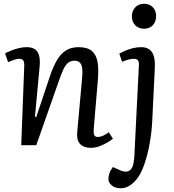

<svg xmlns="http://www.w3.org/2000/svg" viewBox="-20 -773 926 1022"><path d="M581 -35Q570 -25 550 -13.5Q530 -2 507.5 6Q485 14 464 14Q425 14 406 -7Q387 -28 391 -69L417 -357Q422 -410 412 -430Q402 -450 377 -450Q355 -450 340.5 -437Q326 -424 315 -398.5Q304 -373 290 -333L173 0H93L109 -420Q110 -442 104 -451Q98 -460 82 -460Q72 -460 58 -455.5Q44 -451 23 -442L7 -489Q18 -495 37.5 -503Q57 -511 79 -516.5Q101 -522 121 -522Q164 -522 180 -496Q196 -470 191 -420L166 -152L173 -150L246 -368Q264 -421 284.5 -455Q305 -489 332.5 -505.5Q360 -522 398 -522Q444 -522 468 -502.5Q492 -483 499 -444.5Q506 -406 501 -349L479 -87Q477 -64 481.5 -54Q486 -44 502 -44Q514 -44 529.5 -51Q545 -58 559 -69ZM790 -122Q787 -68 776.5 -8.5Q766 51 748 102.5Q730 154 705 184Q693 198 679.5 208.5Q666 219 652 224Q638 229 623 229Q592 229 574.5 213.5Q557 198 557 180Q557 166 562.5 149.5Q568 133 581 116L621 134Q639 142 654 140.5Q669 139 679 125.5Q689 112 692 86Q695 68 695.5 53.5Q696 39 697 23Q698 7 699 -19L719 -420Q721 -443 714.5 -451.5Q708 -460 694 -460Q681 -460 664.5 -456Q648 -452 630 -444L615 -487Q628 -495 646.5 -503Q665 -511 687 -516.5Q709 -522 731 -522Q758 -522 775 -510Q792 -498 799 -473Q806 -448 804 -409ZM682 -686Q682 -715 700 -734Q718 -753 747 -753Q766 -753 780.5 -744.5Q795 -736 803 -721.5Q811 -707 811 -687Q811 -658 793.5 -639Q776 -620 747 -620Q718 -620 700 -638.5Q682 -657 682 -686Z"/></svg>

Font: Literata 18pt
Style: Italic
Weight: 400
Italic angle: -2°
Designer: Latin by Veronika Burian and Jose Scaglione. Greek by Irene Vlachou. Cyrillic by Vera Evstafieva
Foundry: TypeTogether
Version: Version 3.103;gftools[0.9.29]